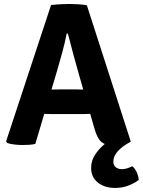

<svg xmlns="http://www.w3.org/2000/svg" viewBox="-20 -708 704 946"><path d="M632 111Q644 121 653 139.2Q662 157.5 663.5 178.5Q644.5 194 613.5 206Q582.5 218 547 218Q495.5 218 462.2 191.5Q429 165 429 119.5Q429 84 448.5 54.2Q468 24.5 494.5 2.8Q521 -19 542 -30L624.5 -10Q584 11.5 561.2 36.2Q538.5 61 538.5 88Q538.5 107 550.8 116.2Q563 125.5 580.5 125.5Q595 125.5 608.5 120.8Q622 116 632 111ZM231.5 -683Q250 -685.5 275.5 -687Q301 -688.5 320 -688.5Q338.5 -688.5 364.2 -687Q390 -685.5 408 -682L624.5 -10Q608.5 -1 583.5 3.8Q558.5 8.5 536.5 8.5Q500.5 8.5 480 -8.2Q459.5 -25 445.5 -74L369 -340.5Q357 -383 341.8 -438.5Q326.5 -494 314.5 -542.5H308.5Q301 -502 286.8 -449.8Q272.5 -397.5 261 -358.5L154 1Q140 4.5 123.5 5.5Q107 6.5 89.5 6.5Q72 6.5 50.5 4Q29 1.5 15.5 -3.5L10 -11.5ZM240.5 -146Q233.5 -146 223.5 -146.2Q213.5 -146.5 203.8 -146.8Q194 -147 187 -147H107.5L154.5 -266.5H224Q231 -266.5 240.5 -266.8Q250 -267 259.5 -267.2Q269 -267.5 275.5 -267.5H352Q359 -267.5 368.5 -267.2Q378 -267 387.5 -266.8Q397 -266.5 404 -266.5H476L514.5 -147H435.5Q428.5 -147 418.5 -146.8Q408.5 -146.5 398.8 -146.2Q389 -146 382 -146Z"/></svg>

Font: Signika Negative
Style: Bold
Weight: 700
Designer: Anna Giedry
Foundry: Anna Giedry
Version: Version 2.001